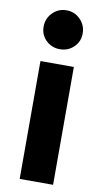

<svg xmlns="http://www.w3.org/2000/svg" viewBox="-97 -895 522 973"><g transform="rotate(10 163.5 -408.5)"><path d="M92.8 -677.7Q63.5 -706.1 63.5 -748Q63.5 -790 92.8 -819.8Q122.1 -849.6 164.1 -849.6Q206.1 -849.6 235.4 -819.8Q264.6 -790 264.6 -748Q264.6 -706.1 235.4 -677.7Q206.1 -649.4 164.1 -649.4Q122.1 -649.4 92.8 -677.7ZM78.1 33.2V-573.2H250V33.2Z"/></g></svg>

Font: GenEi M Gothic v2 Heavy
Style: Regular
Weight: 800
Version: Version 2.0